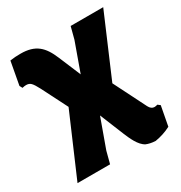

<svg xmlns="http://www.w3.org/2000/svg" viewBox="-162 -592 852 904"><g transform="rotate(-30 263.5 -140.0)"><path d="M529 63 516 53C510 55 504 56 499 56C488 56 478 49 471 35L383 -140L525 -472H348L331 -407L275 -251L225 -370C195 -442 159 -477 78 -477C59 -477 40 -476 21 -473L-2 -348L6 -333C14 -335 21 -336 27 -336C38 -336 46 -333 53 -326C60 -319 68 -306 78 -287L149 -147L6 185H183L200 120L257 -38L310 92C323 123 343 171 375 187C387 192 403 196 424 197C454 192 482 183 509 169Z"/></g></svg>

Font: Luna Sans Black
Style: Regular
Weight: 900
Designer: Juan Pablo del Peral
Foundry: Huerta Tipografica
Version: Version 2.001; ttfautohint (v1.5)